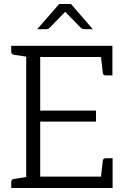

<svg xmlns="http://www.w3.org/2000/svg" viewBox="-20 -940 629 960"><path d="M543 -149V0H36V-29Q36 -43 49 -45L111 -55V-657L49 -666Q36 -669 36 -682V-711H542V-563H509Q495 -563 494 -576L485 -655H181V-387H460V-332H181V-57H485L494 -136Q495 -149 510 -149ZM166 -794 276 -920H335L444 -794H402Q393 -794 385 -800L306 -881L227 -800Q221 -794 211 -794Z"/></svg>

Font: Aleo Light
Style: Regular
Weight: 300
Designer: Alessio Laiso
Foundry: Alessio Laiso
Version: Version 2.000